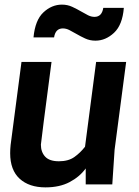

<svg xmlns="http://www.w3.org/2000/svg" viewBox="-20 -798 603 831"><path d="M177 13Q106 13 65 -24.5Q24 -62 24 -135Q24 -152 26 -171L73 -530H203Q158 -188 157 -172Q157 -140 175.5 -120Q194 -100 235 -100Q276 -100 302 -118.5Q328 -137 348 -163L396 -530H526L476 -150L466 0H351V-69Q325 -33 281.5 -10Q238 13 177 13ZM393 -622Q369 -622 348.5 -631.5Q328 -641 311 -651Q294 -661 280 -668Q266 -675 252 -675Q220 -675 214 -636H125Q132 -711 168 -744.5Q204 -778 248 -778Q272 -778 292.5 -768.5Q313 -759 330 -749Q347 -739 361 -732Q375 -725 389 -725Q421 -725 427 -764H516Q510 -690 473.5 -656Q437 -622 393 -622Z"/></svg>

Font: Tanohe Sans SemiBold
Style: Italic
Weight: 600
Designer: Village Type and Design LLC & Cristiano Sobral
Foundry: Cooper Hewitt Smithsonian Design Museum
Version: Version 1.00;September 29, 2021;FontCreator 13.0.0.2655 64-b